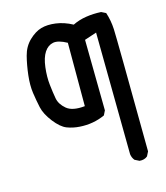

<svg xmlns="http://www.w3.org/2000/svg" viewBox="-100 -601 701 809"><g transform="rotate(-15 250.0 -196.5)"><path d="M409.2 128.9 389.6 119.1Q379.9 107.4 377.9 91.8L372.1 -440.4L319.3 -422.9L323.2 -114.3L313.5 -94.7Q288.1 -83 260.3 -78.1Q232.4 -73.2 203.1 -75.2Q173.8 -77.1 148.4 -86.9Q123 -96.7 95.7 -131.8Q68.4 -167 61.5 -198.2Q54.7 -229.5 49.8 -263.2Q44.9 -296.9 49.8 -340.3Q54.7 -383.8 64.5 -421.9Q74.2 -460 100.6 -485.4Q127 -510.7 154.3 -518.6Q181.6 -526.4 217.8 -521.5Q253.9 -516.6 290 -497.1Q317.4 -510.7 349.6 -515.6Q381.8 -520.5 415 -518.6L434.6 -508.8Q446.3 -473.6 448.2 -434.6Q450.2 -395.5 454.1 99.6L444.3 119.1Q430.7 130.9 409.2 128.9ZM246.1 -153.3V-429.7Q209 -450.2 186 -445.8Q163.1 -441.4 147.9 -418.5Q132.8 -395.5 127.9 -354.5Q123 -313.5 127 -278.3Q130.9 -243.2 135.7 -216.8Q140.6 -190.4 166 -168.9Q191.4 -147.5 246.1 -153.3Z"/></g></svg>

Font: JasonHandwriting4
Style: Regular
Weight: 400
Version: Version 1.01.21